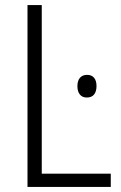

<svg xmlns="http://www.w3.org/2000/svg" viewBox="-20 -734 476 754"><path d="M88 -714H144V-52H415V0H88ZM359 -396Q359 -375 349.5 -363Q340 -351 321 -351Q303 -351 293.5 -363Q284 -375 284 -396Q284 -417 294 -428.5Q304 -440 322 -440Q340 -440 349.5 -428.5Q359 -417 359 -396Z"/></svg>

Font: Noto Sans UI NarrowLight
Style: Regular
Weight: 300
Width: 4
Designer: Monotype Design Team
Foundry: Monotype Imaging Inc.
Version: Version 1.001